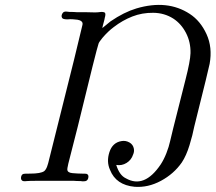

<svg xmlns="http://www.w3.org/2000/svg" viewBox="-20 -731 868 773"><path d="M392 -618 425 -645Q479 -682 529 -697Q654 -734 744 -675Q787 -647 811.5 -593.5Q836 -540 824 -474Q823 -465 762 -221Q756 -189 743 -146.5Q730 -104 712 -77Q680 -31 628 -3Q576 25 522 21Q447 14 423 -47Q408 -80 420.5 -118.5Q433 -157 469 -163Q486 -166 501 -157.5Q516 -149 519 -132Q521 -120 516 -109Q509 -87 489.5 -75Q470 -63 448 -67Q461 -25 487 -13Q561 29 627 -69Q640 -89 650 -114.5Q660 -140 665 -163Q670 -186 677 -213L727 -411Q746 -485 747 -517Q748 -561 729 -598Q710 -635 678 -656Q642 -679 597 -679.5Q552 -680 512.5 -664.5Q473 -649 438 -622Q415 -605 392 -578Q379 -562 377 -556Q370 -538 293 -221L255 -72Q255 -70 253 -62Q251 -54 251 -49Q251 -36 271 -34Q295 -32 308 -32Q326 -32 329 -31Q339 -27 335 -13Q332 -3 322.5 -1.5Q313 0 304 -2Q287 -2 278 -3H242H124Q100 -3 88 -2Q74 0 69 -4Q63 -9 65 -19Q67 -29 75 -31Q78 -32 101 -32Q144 -32 158 -42Q165 -48 169.5 -60Q174 -72 178 -90Q182 -108 184 -114L278 -490L312 -631Q314 -640 308 -645Q302 -650 292.5 -651.5Q283 -653 272 -653.5Q261 -654 252 -653Q233 -653 230 -659Q226 -666 230 -674.5Q234 -683 241 -684Q244 -685 251 -684Q258 -683 260 -683Q279 -683 288 -682H321Q328 -682 342 -681.5Q356 -681 363 -681Q372 -681 388 -683Q400 -683 403 -679Q406 -673 402 -660Q401 -653 397 -639Q393 -625 392 -618Z"/></svg>

Font: cwTeXKai
Style: Medium
Weight: 500
Version: Version 1.17